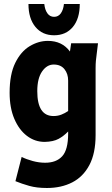

<svg xmlns="http://www.w3.org/2000/svg" viewBox="-20 -741 557 958"><path d="M28 -278Q28 -370 56 -427Q84 -484 128 -510.5Q172 -537 219 -537Q290 -537 329 -484L335 -525H469L463 -476Q460 -454 458.5 -438Q457 -422 457 -401V-67Q457 24 426 82.5Q395 141 340.5 169Q286 197 214 197Q163 197 126 186.5Q89 176 57 163L88 42Q112 54 143.5 62.5Q175 71 205 71Q261 71 290.5 38.5Q320 6 320 -74V-85Q298 -62 272 -48Q246 -34 203 -33Q154 -33 114.5 -63Q75 -93 51.5 -148Q28 -203 28 -278ZM166 -286Q166 -162 247 -162Q268 -162 286 -169Q304 -176 320 -187V-339Q320 -373 301.5 -396Q283 -419 248 -419Q214 -419 190 -384.5Q166 -350 166 -286ZM122 -721H201Q204 -692 216.5 -674.5Q229 -657 250 -657Q271 -657 283.5 -674.5Q296 -692 299 -721H378Q378 -648 343.5 -606.5Q309 -565 250 -565Q191 -565 156.5 -607Q122 -649 122 -721Z"/></svg>

Font: Radio Canada Condensed
Style: Bold
Weight: 700
Width: 3
Designer: Charles Daoud, Etienne Aubert Bonn, Alexandre Saumier Demers, Jacques Le Bailly
Foundry: Radio-Canada
Version: Version 2.104; ttfautohint (v1.8.4.7-5d5b);gftools[0.9.28.de